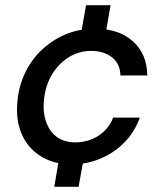

<svg xmlns="http://www.w3.org/2000/svg" viewBox="-20 -624 625 743"><path d="M190 99 216 -54H312L284 99ZM286 -451 313 -604H408L381 -451ZM256 12Q192 12 143.5 -16Q95 -44 69.5 -93.5Q44 -143 46 -209Q48 -274 71.5 -329.5Q95 -385 136.5 -426Q178 -467 231.5 -490Q285 -513 348 -513Q440 -513 494.5 -464Q549 -415 550 -332H446Q445 -378 413 -402.5Q381 -427 333 -427Q283 -427 242 -400Q201 -373 176 -326.5Q151 -280 149 -218Q148 -184 157 -156.5Q166 -129 182 -110.5Q198 -92 220.5 -82.5Q243 -73 271 -73Q303 -73 332 -84Q361 -95 383.5 -116.5Q406 -138 418 -169H521Q502 -115 463 -74.5Q424 -34 370.5 -11Q317 12 256 12Z"/></svg>

Font: DM Sans 18pt Medium
Style: Italic
Weight: 500
Italic angle: -10°
Designer: Colophon Foundry, Jonny Pinhorn
Foundry: Colophon Foundry
Version: Version 4.004;gftools[0.9.30]